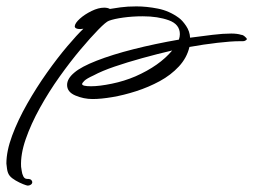

<svg xmlns="http://www.w3.org/2000/svg" viewBox="-27 -303 792 601"><path d="M60 278Q57 278 45.5 273.5Q34 269 22 262Q10 255 4 248Q-3 240 -5 225.5Q-7 211 -7 209Q-7 170 11 121.5Q29 73 58 22Q87 -29 120 -75.5Q153 -122 183.5 -158Q214 -194 234 -213Q232 -213 229 -212.5Q226 -212 224 -212Q207 -212 207 -221Q208 -231 223 -244.5Q238 -258 259.5 -268.5Q281 -279 299 -279Q310 -279 317 -275Q328 -277 350 -280Q372 -283 400 -283Q432 -283 467.5 -276Q503 -269 533 -247Q544 -239 555.5 -222Q567 -205 568 -185Q606 -190 638.5 -194Q671 -198 697 -198Q706 -198 714 -197Q722 -196 728 -194Q734 -194 741 -187Q750 -180 741 -176Q738 -174 733 -174Q728 -174 722 -174Q697 -174 653.5 -169Q610 -164 566 -156Q558 -122 533 -95Q508 -68 473 -49Q438 -30 399 -17.5Q360 -5 324.5 1Q289 7 263 7Q235 7 209 -4Q183 -15 183 -37Q183 -57 206 -76Q227 -94 275.5 -113Q324 -132 391 -149Q458 -166 533 -179Q536 -188 536 -196Q536 -227 501.5 -239.5Q467 -252 420 -252Q388 -252 359 -248Q330 -244 314 -238Q305 -235 281 -210.5Q257 -186 225 -148Q193 -110 159.5 -63Q126 -16 98 34.5Q70 85 53.5 132.5Q37 180 39 219Q40 223 41 232Q42 241 46 249Q50 257 58 257Q68 257 71 260.5Q74 264 74 267Q74 272 69.5 275Q65 278 60 278ZM258 -33Q284 -33 323 -41Q362 -49 397 -64Q472 -97 512 -145Q465 -134 418 -121Q371 -108 331.5 -94.5Q292 -81 266 -67Q244 -57 237 -50Q230 -43 230 -40Q230 -33 258 -33Z"/></svg>

Font: WindSong Medium
Style: Regular
Weight: 500
Designer: Robert E. Leuschke
Foundry: Robert E. Leuschke
Version: Version 1.010; ttfautohint (v1.8.3)